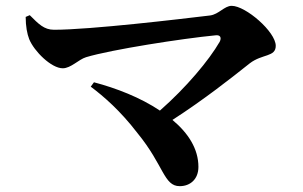

<svg xmlns="http://www.w3.org/2000/svg" viewBox="-20 -671 1040 658"><path d="M302 -389 291 -374C335 -341 392 -292 451 -215C542 -104 541 -33 596 -33C632 -33 660 -57 660 -99C660 -161 625 -215 571 -260C681 -331 773 -404 836 -454C879 -487 925 -475 925 -514C925 -562 822 -651 774 -651C749 -651 730 -622 700 -618C600 -606 290 -569 165 -569C131 -569 112 -589 82 -619L68 -613C68 -581 73 -555 80 -537C97 -495 156 -437 195 -437C223 -437 249 -467 275 -475C361 -501 605 -539 719 -550C735 -552 740 -542 733 -528C696 -464 618 -371 528 -292C461 -337 378 -369 302 -389Z"/></svg>

Font: Noto Serif JP
Style: Bold
Weight: 700
Designer: Ryoko NISHIZUKA 西塚涼子 (kana & ideographs); Frank Grießhammer (Latin, Greek & Cyrillic); Wenlong ZHANG 张文龙 (bopomofo); San
Foundry: Adobe
Version: Version 2.001;hotconv 1.1.0;makeotfexe 2.6.0